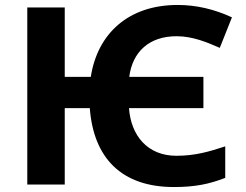

<svg xmlns="http://www.w3.org/2000/svg" viewBox="-20 -744 990 774"><path d="M866 -551 915 -674C844 -707 771 -724 696 -724C498 -724 373 -609 346 -434H241V-714H90V0H241V-308H342C357 -108 469 10 681 10C766 10 824 -2 888 -27V-154C824 -133 767 -116 691 -116C575 -116 508 -197 500 -308H800V-434H501C514 -535 581 -598 692 -598C757 -598 816 -573 866 -551Z"/></svg>

Font: Passageway
Style: Regular
Weight: 700
Foundry: Ascender Corporation
Version: Version 1.11